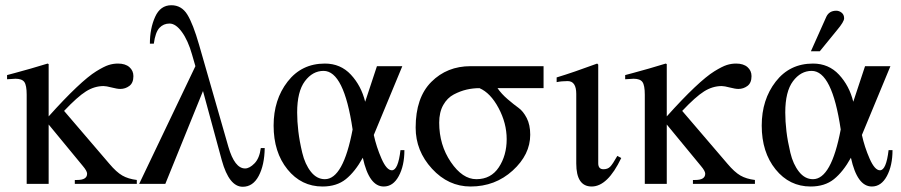

<svg xmlns="http://www.w3.org/2000/svg" viewBox="-20 -703 3446 734"><path d="M503 0H266V-15H275Q313 -15 313 -39Q313 -49 297 -68L166 -227V0H82V-341Q82 -377 73 -389.5Q64 -402 39 -402Q33 -402 7 -400V-416L37 -424Q97 -440 162 -460L166 -458V-258Q226 -325 272 -368.5Q318 -412 348 -430.5Q378 -449 395.5 -454.5Q413 -460 431 -460Q459 -460 474.5 -446.5Q490 -433 490 -412Q490 -386 474.5 -374.5Q459 -363 440 -363Q428 -363 407 -368.5Q386 -374 376 -374Q341 -374 308.5 -353.5Q276 -333 225 -279L398 -77Q425 -45 447.5 -32Q470 -19 503 -15Z M977 -137H992Q991 -72 969 -30.5Q947 11 908 11Q856 11 828 -90L756 -355L612 0H512L727 -450L714 -495Q699 -548 675.5 -580.5Q652 -613 628 -613Q605 -613 589.5 -596.5Q574 -580 568 -536H553Q553 -594 573 -638.5Q593 -683 635 -683Q674 -683 696 -647.5Q718 -612 741 -532L853 -142Q877 -59 917 -59Q934 -59 953 -78.5Q972 -98 977 -137Z M1511 -129H1526Q1526 -70 1504.5 -30Q1483 10 1447 10Q1391 10 1367 -100Q1337 -46 1302 -18Q1267 10 1213 10Q1132 10 1079 -55.5Q1026 -121 1026 -223Q1026 -322 1079.5 -391Q1133 -460 1222 -460Q1282 -460 1321.5 -417.5Q1361 -375 1376 -314L1421 -450H1518L1409 -187Q1419 -141 1438.5 -96.5Q1458 -52 1478 -52Q1502 -52 1511 -129ZM1328 -208Q1295 -432 1217 -432Q1175 -432 1145.5 -392.5Q1116 -353 1116 -273Q1116 -239 1120.5 -201Q1125 -163 1135.5 -119Q1146 -75 1168.5 -46.5Q1191 -18 1222 -18Q1292 -18 1328 -208Z M2058 -366H1882Q1897 -344 1921 -323.5Q1945 -303 1962.5 -290.5Q1980 -278 1993.5 -252Q2007 -226 2007 -188Q2007 -112 1940 -51Q1873 10 1779 10Q1694 10 1631.5 -58Q1569 -126 1569 -215Q1569 -330 1629 -390Q1689 -450 1779 -450H2058ZM1917 -171Q1917 -232 1886 -290Q1855 -348 1813 -366Q1788 -366 1764 -360.5Q1740 -355 1715 -342Q1690 -329 1674.5 -301.5Q1659 -274 1659 -234Q1659 -149 1703.5 -83.5Q1748 -18 1801 -18Q1857 -18 1887 -63.5Q1917 -109 1917 -171Z M2340 -107 2355 -99Q2303 10 2242 10Q2183 10 2183 -78V-344Q2183 -393 2150 -393Q2127 -393 2108 -389V-407Q2171 -426 2263 -460L2267 -456V-79Q2267 -56 2287 -56Q2303 -56 2312.5 -65.5Q2322 -75 2340 -107Z M2866 0H2629V-15H2638Q2676 -15 2676 -39Q2676 -49 2660 -68L2529 -227V0H2445V-341Q2445 -377 2436 -389.5Q2427 -402 2402 -402Q2396 -402 2370 -400V-416L2400 -424Q2460 -440 2525 -460L2529 -458V-258Q2589 -325 2635 -368.5Q2681 -412 2711 -430.5Q2741 -449 2758.5 -454.5Q2776 -460 2794 -460Q2822 -460 2837.5 -446.5Q2853 -433 2853 -412Q2853 -386 2837.5 -374.5Q2822 -363 2803 -363Q2791 -363 2770 -368.5Q2749 -374 2739 -374Q2704 -374 2671.5 -353.5Q2639 -333 2588 -279L2761 -77Q2788 -45 2810.5 -32Q2833 -19 2866 -15Z M3080 -507 3139 -639Q3150 -662 3177 -662Q3188 -662 3197.5 -654.5Q3207 -647 3207 -633Q3207 -620 3180 -588L3114 -507ZM3377 -129H3392Q3392 -70 3370.5 -30Q3349 10 3313 10Q3257 10 3233 -100Q3203 -46 3168 -18Q3133 10 3079 10Q2998 10 2945 -55.5Q2892 -121 2892 -223Q2892 -322 2945.5 -391Q2999 -460 3088 -460Q3148 -460 3187.5 -417.5Q3227 -375 3242 -314L3287 -450H3384L3275 -187Q3285 -141 3304.5 -96.5Q3324 -52 3344 -52Q3368 -52 3377 -129ZM3194 -208Q3161 -432 3083 -432Q3041 -432 3011.5 -392.5Q2982 -353 2982 -273Q2982 -239 2986.5 -201Q2991 -163 3001.5 -119Q3012 -75 3034.5 -46.5Q3057 -18 3088 -18Q3158 -18 3194 -208Z"/></svg>

Font: STIX
Style: Regular
Weight: 400
Designer: MicroPress Inc., with final additions and corrections provided by Coen Hoffman, Elsevier (retired)
Version: Version 1.1.1